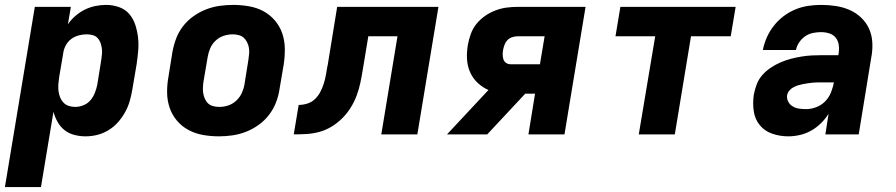

<svg xmlns="http://www.w3.org/2000/svg" viewBox="-35 -548 3655 783"><path d="M-15 215 107 -520H254L242 -449Q255 -468 273 -483.5Q291 -499 311.5 -509Q332 -519 354 -523.5Q376 -528 398 -528Q425 -528 450.5 -519Q476 -510 492.5 -490.5Q509 -471 517 -446Q525 -421 528 -394.5Q531 -368 528.5 -340Q526 -312 522 -285L505 -185Q501 -161 494.5 -137.5Q488 -114 476 -92Q464 -70 447 -50.5Q430 -31 408 -17.5Q386 -4 362 2Q338 8 314 8Q290 8 267.5 2Q245 -4 228 -17.5Q211 -31 200 -50.5Q189 -70 183 -92L132 215ZM272 -112Q289 -112 306 -119Q323 -126 334.5 -140Q346 -154 352.5 -171Q359 -188 362 -204L378 -304Q380 -317 381 -329Q382 -341 380 -353Q378 -365 374 -375.5Q370 -386 362 -394Q354 -402 342 -405Q330 -408 318 -408Q302 -408 285.5 -403.5Q269 -399 255.5 -389Q242 -379 233.5 -363.5Q225 -348 223 -332L206 -232Q204 -218 203 -204Q202 -190 203.5 -177Q205 -164 210 -151.5Q215 -139 224 -129.5Q233 -120 245.5 -116Q258 -112 272 -112Z M858 8Q825 8 793.5 2.5Q762 -3 734.5 -17.5Q707 -32 687 -55.5Q667 -79 657 -108Q647 -137 646.5 -169.5Q646 -202 652 -235L668 -335Q673 -363 683 -390Q693 -417 711 -440.5Q729 -464 753.5 -481.5Q778 -499 805 -509.5Q832 -520 860 -524Q888 -528 916 -528Q948 -528 980 -522.5Q1012 -517 1039 -502.5Q1066 -488 1086 -464.5Q1106 -441 1116 -412Q1126 -383 1126.5 -350.5Q1127 -318 1122 -285L1105 -185Q1101 -157 1090.5 -130Q1080 -103 1062 -79.5Q1044 -56 1019.5 -38.5Q995 -21 968 -10.5Q941 0 913 4Q885 8 858 8ZM860 -112Q878 -112 896 -118Q914 -124 928.5 -137.5Q943 -151 951 -168.5Q959 -186 962 -204L978 -304Q980 -317 981 -329.5Q982 -342 980 -353.5Q978 -365 972.5 -376Q967 -387 958.5 -394.5Q950 -402 938 -405Q926 -408 914 -408Q896 -408 877.5 -402Q859 -396 844.5 -382.5Q830 -369 822.5 -351.5Q815 -334 812 -316L795 -216Q793 -203 792.5 -190.5Q792 -178 794 -166.5Q796 -155 801 -144Q806 -133 814.5 -125.5Q823 -118 835 -115Q847 -112 860 -112Z M1163 0 1183 -120Q1200 -120 1218 -125.5Q1236 -131 1249.5 -144Q1263 -157 1271.5 -173.5Q1280 -190 1285.5 -207.5Q1291 -225 1294 -242Q1297 -259 1300 -277V-278Q1300 -278 1300 -278.5Q1300 -279 1301 -280L1340 -520H1753L1667 0H1520L1586 -400H1467L1444 -261Q1440 -236 1434.5 -210Q1429 -184 1419.5 -158.5Q1410 -133 1395.5 -109.5Q1381 -86 1361 -66Q1341 -46 1317 -31.5Q1293 -17 1267 -10Q1241 -3 1215 -1.5Q1189 0 1163 0Z M1788 0 1957 -181Q1932 -192 1912.5 -210.5Q1893 -229 1882 -254Q1871 -279 1869.5 -307.5Q1868 -336 1873 -365Q1877 -387 1885 -409.5Q1893 -432 1908 -450.5Q1923 -469 1943 -483Q1963 -497 1985.5 -505.5Q2008 -514 2030.5 -517Q2053 -520 2075 -520H2353L2267 0H2120L2147 -166H2107L1952 0ZM2167 -286 2186 -400H2075Q2065 -400 2054 -396.5Q2043 -393 2035 -385Q2027 -377 2023 -366.5Q2019 -356 2017 -346Q2015 -336 2015 -325.5Q2015 -315 2018 -306Q2021 -297 2029 -291.5Q2037 -286 2047 -286Z M2570 0 2637 -400H2475L2495 -520H2965L2945 -400H2783L2717 0Z M3180 8Q3146 8 3115 -2.5Q3084 -13 3064 -37Q3044 -61 3039 -94Q3034 -127 3039 -161Q3043 -183 3051 -204Q3059 -225 3074 -242Q3089 -259 3108.5 -272Q3128 -285 3149 -294Q3170 -303 3191.5 -308.5Q3213 -314 3234.5 -317.5Q3256 -321 3277 -322Q3298 -323 3319 -323H3384L3385 -331Q3388 -348 3385.5 -365Q3383 -382 3373 -394.5Q3363 -407 3346.5 -412Q3330 -417 3313 -417Q3297 -417 3280 -413.5Q3263 -410 3248.5 -400Q3234 -390 3224 -375Q3214 -360 3211 -344H3076Q3081 -370 3092 -395Q3103 -420 3120.5 -442.5Q3138 -465 3160.5 -482Q3183 -499 3208.5 -509.5Q3234 -520 3260.5 -524Q3287 -528 3313 -528Q3344 -528 3373.5 -523.5Q3403 -519 3429.5 -507.5Q3456 -496 3477 -476Q3498 -456 3509.5 -430Q3521 -404 3522.5 -373.5Q3524 -343 3518 -313L3467 0H3331L3344 -84Q3331 -63 3312.5 -45Q3294 -27 3272.5 -15Q3251 -3 3227 2.5Q3203 8 3180 8ZM3253 -103Q3273 -103 3294 -111Q3315 -119 3330.5 -135Q3346 -151 3354 -171.5Q3362 -192 3366 -212H3319Q3310 -212 3300 -212Q3290 -212 3280 -211Q3270 -210 3260 -208.5Q3250 -207 3239.5 -205Q3229 -203 3219.5 -200Q3210 -197 3200.5 -192Q3191 -187 3184 -178.5Q3177 -170 3175 -160Q3173 -146 3179.5 -133.5Q3186 -121 3198 -114Q3210 -107 3224 -105Q3238 -103 3253 -103Z"/></svg>

Font: Iosevka SS04 Hv Ex Obl
Style: Regular
Weight: 900
Width: 7
Italic angle: -9°
Monospace: yes
Designer: Belleve Invis
Foundry: Belleve Invis
Version: Version 19.0.0; ttfautohint (v1.8.4)